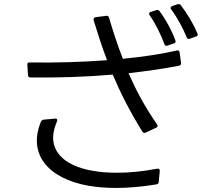

<svg xmlns="http://www.w3.org/2000/svg" viewBox="-20 -884 1040 947"><path d="M947 -704C955 -706 957 -712 954 -719C934 -766 902 -820 872 -858C868 -864 863 -865 856 -863L829 -854C821 -851 819 -845 824 -838C855 -797 882 -745 901 -700C904 -693 909 -690 916 -693ZM838 -670C845 -672 848 -677 845 -685C828 -732 798 -788 767 -829C763 -834 758 -836 751 -834L723 -825C715 -822 713 -816 718 -809C747 -768 774 -712 791 -666C794 -659 799 -656 806 -659ZM118 -513C118 -506 123 -502 130 -502C270 -500 407 -505 536 -516C574 -426 619 -337 682 -235C686 -228 692 -227 699 -230L750 -254C758 -257 759 -263 755 -270C694 -357 649 -443 614 -523C703 -533 787 -545 864 -560C871 -562 874 -567 873 -574L866 -625C865 -633 860 -637 853 -635C779 -618 688 -604 586 -594C562 -655 536 -734 518 -796C516 -804 511 -807 504 -806L451 -799C443 -798 440 -792 442 -784C461 -722 485 -646 508 -587C387 -578 256 -574 126 -576C118 -577 114 -572 115 -564ZM415 32C456 39 503 43 553 43C614 43 680 37 748 26C758 25 763 20 763 13L768 -40C769 -49 764 -53 755 -52C684 -38 617 -32 557 -32C513 -32 472 -35 435 -42C291 -67 201 -149 261 -285C265 -294 261 -300 252 -299L196 -294C189 -293 185 -290 182 -284C116 -125 216 -4 415 32Z"/></svg>

Font: LINE Seed JP_OTF Regular
Style: Regular
Weight: 400
Designer: LY Corporation & Fontrix & Fontworks
Version: Version 1.002